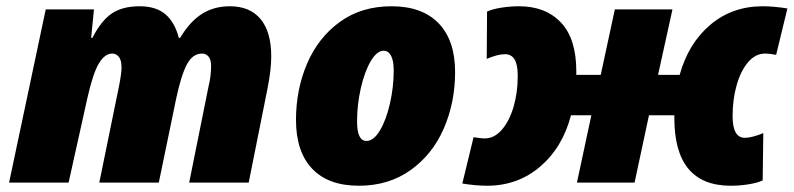

<svg xmlns="http://www.w3.org/2000/svg" viewBox="-20 -583 2534 613"><path d="M126 -553H280L271 -462H275Q303 -517 337 -540Q371 -563 426 -563Q478 -563 508 -537.5Q538 -512 551 -462H555Q586 -514 624.5 -538.5Q663 -563 714 -563Q778 -563 812 -522Q846 -481 846 -403Q846 -360 834 -300L774 0H584L646 -308Q654 -340 654 -374Q654 -392 646 -402Q638 -412 625 -412Q595 -412 576.5 -377Q558 -342 542 -266L487 0H297L360 -308Q368 -348 368 -368Q368 -391 359.5 -401.5Q351 -412 338 -412Q315 -412 296 -381Q277 -350 259 -270L199 0H9Z M925 -200Q925 -297 960.5 -380Q996 -463 1065 -513Q1134 -563 1230 -563Q1328 -563 1380.5 -508.5Q1433 -454 1433 -353Q1433 -256 1397 -173Q1361 -90 1291 -40Q1221 10 1126 10Q1028 10 976.5 -44.5Q925 -99 925 -200ZM1237 -358Q1237 -389 1228.5 -405Q1220 -421 1205 -421Q1183 -421 1163.5 -387.5Q1144 -354 1132 -301.5Q1120 -249 1120 -195Q1120 -133 1150 -133Q1173 -133 1193 -166.5Q1213 -200 1225 -252.5Q1237 -305 1237 -358Z M1456 3 1492 -145Q1516 -141 1527 -141Q1558 -141 1582 -168.5Q1606 -196 1619.5 -241.5Q1633 -287 1633 -341Q1633 -376 1623 -393Q1613 -410 1592 -410Q1569 -410 1534 -395L1535 -546Q1552 -554 1580.5 -558.5Q1609 -563 1637 -563Q1722 -563 1771 -511Q1820 -459 1820 -355V-344H1898L1943 -553H2127L2081 -344H2150Q2178 -445 2248 -504Q2318 -563 2415 -563Q2450 -563 2494 -556L2458 -408Q2436 -412 2423 -412Q2392 -412 2368.5 -384.5Q2345 -357 2332 -311.5Q2319 -266 2319 -212Q2319 -143 2358 -143Q2380 -143 2417 -158L2415 -7Q2398 1 2369.5 5.5Q2341 10 2313 10Q2133 10 2133 -206V-215H2052L2006 0H1822L1868 -215H1803Q1776 -112 1704.5 -51Q1633 10 1535 10Q1500 10 1456 3Z"/></svg>

Font: Noto Sans Display Black
Style: Italic
Weight: 900
Italic angle: -12°
Designer: Monotype Design team
Foundry: Monotype Imaging Inc.
Version: Version 1.000